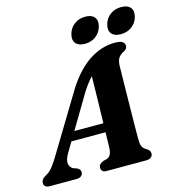

<svg xmlns="http://www.w3.org/2000/svg" viewBox="-157 -1014 1033 1124"><g transform="rotate(-15 359.0 -452.5)"><path d="M160.3 -161.8Q137.4 -123.5 141.3 -99.1Q145.2 -74.8 168.2 -65.2L187.6 -58.5Q198.3 -53.2 202.6 -46.3Q206.9 -39.5 206.9 -32.3Q206.9 -17.4 196.2 -8.7Q185.6 0 167.5 0H6.4Q-11.4 0 -20.5 -7.3Q-29.5 -14.7 -29.5 -27.8Q-29.5 -40 -22.3 -49.5Q-15.2 -59.1 6.4 -71Q24.7 -80.5 45.8 -108Q66.9 -135.6 88.4 -173.1L296.4 -516.7Q361.1 -617 435.3 -665Q509.4 -713 590.4 -713Q622.7 -713 635.8 -703.8Q649 -694.5 649 -680.5Q649 -670.5 644.6 -663.5Q640.2 -656.5 629.8 -650.4Q608.1 -641.4 595.6 -623.8Q583.2 -606.2 582.6 -571.8Q582.6 -554 582 -524.8Q581.5 -495.6 580.9 -459.3Q580.3 -423 579.7 -383.2Q579.1 -343.4 578.5 -304.4Q577.9 -265.4 577.5 -231.1Q577.2 -196.8 577.1 -171.1Q577.1 -145.5 577.1 -132.9Q577.5 -112.9 579.7 -99.9Q581.9 -86.9 589.5 -77.8Q597.1 -68.8 613.4 -59.8Q630.1 -48.5 630.1 -31.3Q630.1 -17.8 619.6 -8.9Q609.1 0 589.8 0H349.7Q331.7 0 324.6 -8.2Q317.4 -16.5 317.4 -28Q317.4 -40.2 325.1 -48.1Q332.7 -56 347.5 -62.1L369.2 -67.3Q385.3 -73 392.5 -89.1Q399.7 -105.3 400.2 -130Q400.7 -147.8 401.3 -176.3Q401.9 -204.8 402.9 -240.4Q403.9 -276 404.8 -315.6Q405.6 -355.2 406.6 -395.7Q407.6 -436.1 408.2 -473.9Q408.8 -511.6 409.4 -543.8Q409.9 -575.9 409.9 -598.7L448.7 -588Q437.5 -582.3 423.9 -571.4Q410.2 -560.4 392.9 -539.8Q375.6 -519.2 352.1 -483.7ZM156.6 -220.7 167.8 -274.9H452.5L447.7 -220.7ZM420.7 -751.8Q382.6 -751.8 365.5 -772.3Q348.5 -792.8 358 -828Q367.6 -863.7 395.8 -884.3Q424 -905 462.2 -905Q500.7 -905 517.3 -884.3Q534 -863.7 524.4 -828Q514.8 -793.6 487 -772.7Q459.2 -751.8 420.7 -751.8ZM638.2 -751.8Q600.1 -751.8 582.8 -772.3Q565.6 -792.8 575.2 -828.1Q584.8 -863.3 613 -884.1Q641.2 -905 679.3 -905Q718.6 -905 735.4 -884.3Q752.3 -863.7 742.7 -828Q733.2 -793.6 705.1 -772.7Q677.1 -751.8 638.2 -751.8Z"/></g></svg>

Font: Fraunces Wonky
Style: Italic
Weight: 900
Italic angle: -16°
Version: Version 1.000;[b76b70a41]